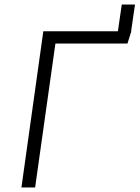

<svg xmlns="http://www.w3.org/2000/svg" viewBox="-20 -822 612 842"><path d="M555 -685H556L539 -631H223L134 0H74L170 -685H497L514 -802H572Z"/></svg>

Font: FiraGO Light
Style: Italic
Weight: 300
Italic angle: -8°
Designer: bBox Type GmbH
Foundry: bBox Type GmbH
Version: Version 1.001